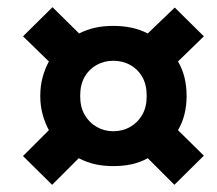

<svg xmlns="http://www.w3.org/2000/svg" viewBox="-20 -614 604 534"><path d="M125 -100 44 -180 116 -252Q105 -272 98.5 -296Q92 -320 92 -347Q92 -375 98.5 -399Q105 -423 116 -443L44 -513L126 -594L200 -521Q222 -532 245 -537Q268 -542 295 -542Q322 -542 345.5 -537Q369 -532 391 -521L466 -593L547 -513L475 -443Q487 -423 493 -399Q499 -375 499 -347Q499 -320 493 -296Q487 -272 475 -252L547 -181L465 -100L391 -174Q369 -162 345.5 -157Q322 -152 295 -152Q269 -152 245.5 -157Q222 -162 199 -174ZM295 -249Q321 -249 342 -261Q363 -273 375.5 -294.5Q388 -316 388 -347Q388 -379 375.5 -400.5Q363 -422 342 -433.5Q321 -445 295 -445Q270 -445 249 -433.5Q228 -422 215.5 -400.5Q203 -379 203 -347Q203 -316 215.5 -294.5Q228 -273 249 -261Q270 -249 295 -249Z"/></svg>

Font: Ubuntu Sans
Style: Bold Italic
Weight: 700
Italic angle: -13.5°
Designer: Dalton Maag Ltd
Foundry: Dalton Maag Ltd
Version: Version 1.006